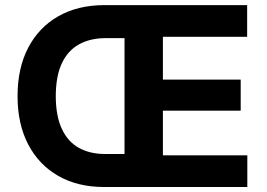

<svg xmlns="http://www.w3.org/2000/svg" viewBox="-20 -748 1067 768"><path d="M395.5 0Q291 0 213.2 -44.3Q135.4 -88.7 92.8 -170.3Q50.2 -252 50.2 -363.3Q50.2 -475.5 92.8 -557.1Q135.4 -638.8 213.7 -683.2Q291.9 -727.5 397.3 -727.5H563.7V-595.5H403.7Q341.3 -595.5 296.4 -570.8Q251.6 -546.2 227.4 -494.9Q203.3 -443.6 203.1 -363.3Q203.3 -283.9 227.3 -232.6Q251.3 -181.2 295.4 -156.6Q339.6 -132 400.2 -132H561.9V0ZM478.1 0V-727.5H968.6V-600.8H631.6V-429.7H942.8V-305.3H631.6V-126.8H969.3V0Z"/></svg>

Font: Inter V
Style: 
Weight: 400
Designer: Rasmus Andersson
Foundry: rsms
Version: Version 4.000;git-a3f224843